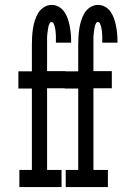

<svg xmlns="http://www.w3.org/2000/svg" viewBox="-20 -763 540 783"><path d="M59 0V-70H110V-402H55V-472H110V-579Q110 -596 111 -613Q112 -630 114.5 -646.5Q117 -663 122 -679Q127 -695 135.5 -709.5Q144 -724 159 -733.5Q174 -743 190 -743Q206 -743 219.5 -735.5Q233 -728 242 -715Q251 -702 256 -687.5Q261 -673 264 -658Q267 -643 268.5 -628Q270 -613 270 -597V-589H208V-593Q208 -599 208 -604Q208 -609 208 -614.5Q208 -620 207.5 -625.5Q207 -631 206.5 -636Q206 -641 205 -646.5Q204 -652 202.5 -657Q201 -662 198.5 -667.5Q196 -673 190 -673Q185 -673 182.5 -668Q180 -663 178.5 -658.5Q177 -654 176.5 -649Q176 -644 175 -639Q174 -634 173.5 -629Q173 -624 172.5 -619Q172 -614 172 -609Q172 -604 172 -599Q172 -594 172 -589Q172 -584 172 -579V-473H247V-403H172V-70H231V0ZM248 0V-70H299V-402H244V-472H299V-579Q299 -596 300 -613Q301 -630 303.5 -646.5Q306 -663 311 -679Q316 -695 324.5 -709.5Q333 -724 348 -733.5Q363 -743 379 -743Q395 -743 408.5 -735.5Q422 -728 431 -715Q440 -702 445 -687.5Q450 -673 453 -658Q456 -643 457.5 -628Q459 -613 459 -597V-589H397V-593Q397 -599 397 -604Q397 -609 397 -614.5Q397 -620 396.5 -625.5Q396 -631 395.5 -636Q395 -641 394 -646.5Q393 -652 391.5 -657Q390 -662 387.5 -667.5Q385 -673 379 -673Q374 -673 371.5 -668Q369 -663 367.5 -658.5Q366 -654 365.5 -649Q365 -644 364 -639Q363 -634 362.5 -629Q362 -624 361.5 -619Q361 -614 361 -609Q361 -604 361 -599Q361 -594 361 -589Q361 -584 361 -579V-473H436V-403H361V-70H420V0Z"/></svg>

Font: Iosevka Curly Slab
Style: Regular
Weight: 400
Monospace: yes
Designer: Belleve Invis
Foundry: Belleve Invis
Version: Version 22.1.2; ttfautohint (v1.8.4)